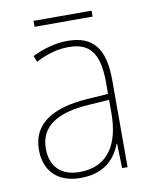

<svg xmlns="http://www.w3.org/2000/svg" viewBox="-76 -697 610 765"><g transform="rotate(-10 229.0 -314.5)"><path d="M347 -639H112V-615H347ZM232 -537C182 -537 133 -523 88 -501L98 -476C147 -502 190 -512 232 -512C316 -512 354 -467 354 -347V-301L266 -295C127 -285 44 -234 44 -129C44 -49 91 10 189 10C286 10 331 -42 353 -99H355L358 0H380V-353C380 -483 332 -537 232 -537ZM267 -271 354 -277V-220C353 -98 304 -14 189 -14C114 -14 72 -57 72 -129C72 -220 145 -263 267 -271Z"/></g></svg>

Font: Noto Sans Sinhala UI SemiCondensed Thin
Style: Regular
Weight: 100
Width: 4
Designer: Jelle Bosma - Monotype Design Team
Foundry: Monotype Imaging Inc.
Version: Version 2.006